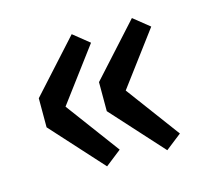

<svg xmlns="http://www.w3.org/2000/svg" viewBox="-66 -520 588 536"><g transform="rotate(-15 228.0 -252.0)"><path d="M182 -61 47 -210V-294L182 -443L228 -406L113 -252L228 -97ZM356 -61 221 -210V-294L356 -443L402 -406L287 -252L402 -97Z"/></g></svg>

Font: CV Source Sans Light
Style: Bold
Weight: 600
Designer: Paul D. Hunt
Foundry: Adobe Systems Incorporated
Version: Version 3.001